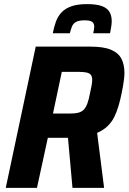

<svg xmlns="http://www.w3.org/2000/svg" viewBox="-20 -915 626 935"><path d="M8 0 154 -688H419Q484 -688 520 -673Q556 -658 571 -629.5Q586 -601 586 -560Q586 -546 584 -530.5Q582 -515 579.5 -498.5Q577 -482 573 -464Q566 -429 557 -398.5Q548 -368 535.5 -343.5Q523 -319 503 -300Q483 -281 453 -268L487 0H333L311 -244Q306 -244 300 -244Q294 -244 288 -244H213L160 0ZM238 -362H319Q346 -362 362.5 -366.5Q379 -371 389 -382Q399 -393 406 -412.5Q413 -432 419 -464Q424 -485 426.5 -500.5Q429 -516 429 -527Q429 -541 423 -549.5Q417 -558 403 -561.5Q389 -565 363 -565H281ZM237 -753Q243 -784 252.5 -810Q262 -836 280 -855Q298 -874 328 -884.5Q358 -895 404 -895Q451 -895 477 -885Q503 -875 513.5 -856.5Q524 -838 524 -812Q524 -799 521.5 -784.5Q519 -770 516 -753H434Q436 -762 437.5 -770.5Q439 -779 439 -785Q439 -800 429.5 -808Q420 -816 392 -816Q364 -816 350 -808Q336 -800 330.5 -786Q325 -772 320 -753Z"/></svg>

Font: Saira SemiCondensed
Style: Bold Italic
Weight: 700
Width: 4
Italic angle: -12°
Designer: Hector Gatti with collaboration of the Omnibus-Type team
Foundry: Omnibus-Type
Version: Version 1.101